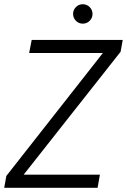

<svg xmlns="http://www.w3.org/2000/svg" viewBox="-20 -889 601 909"><path d="M0 0 10 -56 467 -638H118L130 -700H561L551 -644L92 -62H453L442 0ZM372 -777Q353 -777 339.5 -790.5Q326 -804 326 -823Q326 -842 339.5 -855.5Q353 -869 372 -869Q391 -869 404.5 -855.5Q418 -842 418 -823Q418 -804 404.5 -790.5Q391 -777 372 -777Z"/></svg>

Font: DM Sans 16pt Light
Style: Italic
Weight: 300
Italic angle: -10°
Version: Version 4.004;gftools[0.9.30]